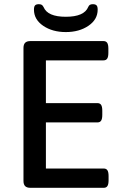

<svg xmlns="http://www.w3.org/2000/svg" viewBox="-20 -896 586 916"><path d="M92 -33V-667Q92 -684 100 -692Q108 -700 125 -700H474Q486 -700 491.5 -691.5Q497 -683 497 -664V-644Q497 -625 491.5 -616.5Q486 -608 474 -608H199V-404H445Q457 -404 462.5 -395.5Q468 -387 468 -368V-348Q468 -329 462.5 -320.5Q457 -312 445 -312H199V-92H475Q487 -92 492.5 -83.5Q498 -75 498 -56V-36Q498 -17 492.5 -8.5Q487 0 475 0H125Q108 0 100 -8Q92 -16 92 -33ZM142 -850Q142 -865 147.5 -870.5Q153 -876 165 -876Q174 -876 179 -873Q184 -870 188 -862Q207 -816 294 -816Q382 -816 401 -863Q404 -870 409 -873Q414 -876 423 -876Q435 -876 440.5 -870.5Q446 -865 446 -850Q446 -803 402 -773Q358 -743 294 -743Q230 -743 186 -773Q142 -803 142 -850Z"/></svg>

Font: Asap-Medium
Style: Regular
Weight: 500
Designer: Pablo Cosgaya
Foundry: Omnibus-Type
Version: Version 2.000; ttfautohint (v1.8)